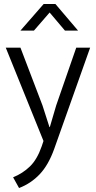

<svg xmlns="http://www.w3.org/2000/svg" viewBox="-20 -710 481 967"><path d="M9 -470H83L194 -179L229 -70H231L263 -179L364 -470H434L253 40Q224 121 180 167.5Q136 214 76 237L46 183Q95 163 131 128Q167 93 190 27L199 0ZM373 -556H307L230 -647L151 -556H83L200 -690H259Z"/></svg>

Font: Ek Mukta Light
Style: Regular
Weight: 300
Designer: Girish Dalvi and Yashodeep Gholap
Foundry: Ek Type
Version: Version 2.538;PS 1.002;hotconv 16.6.51;makeotf.lib2.5.65220;